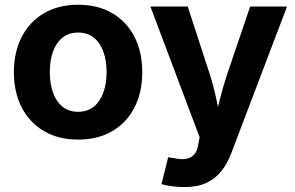

<svg xmlns="http://www.w3.org/2000/svg" viewBox="-20 -568 1224 796"><path d="M303.7 10.7Q222.7 10.7 162.8 -24.2Q103 -59.1 70.3 -122.1Q37.6 -185.1 37.6 -268.6Q37.6 -352.5 70.3 -415.5Q103 -478.5 162.8 -513.4Q222.7 -548.3 303.7 -548.3Q385.7 -548.3 445.3 -513.4Q504.9 -478.5 537.4 -415.5Q569.8 -352.5 569.8 -268.6Q569.8 -185.1 537.4 -122.1Q504.9 -59.1 445.3 -24.2Q385.7 10.7 303.7 10.7ZM303.7 -104.5Q342.3 -104.5 368.7 -125.7Q395 -147 408.4 -184.1Q421.9 -221.2 421.9 -269Q421.9 -316.9 408.4 -354Q395 -391.1 368.7 -412.1Q342.3 -433.1 303.7 -433.1Q265.6 -433.1 239.3 -412.1Q212.9 -391.1 199.7 -354.2Q186.5 -317.4 186.5 -269Q186.5 -221.2 199.7 -184.1Q212.9 -147 239.3 -125.7Q265.6 -104.5 303.7 -104.5ZM649.4 195.3 677.2 84 703.1 87.9Q731 94.2 751.7 90.6Q772.5 86.9 785.2 72.3Q797.9 57.6 801.8 31.7L807.6 1L603.5 -541H758.3L849.1 -262.2Q865.7 -210 876.7 -157.7Q887.7 -105.5 900.9 -48.8H865.7Q878.9 -105.5 892.1 -158Q905.3 -210.4 922.4 -262.2L1017.1 -541H1169.9L939 66.9Q922.4 110.8 897 142.3Q871.6 173.8 834.5 190.7Q797.4 207.5 744.6 207.5Q716.8 207.5 691.4 203.9Q666 200.2 649.4 195.3Z"/></svg>

Font: Inter 17pt
Style: Bold
Weight: 700
Version: Version 4.001;git-66647c0bb